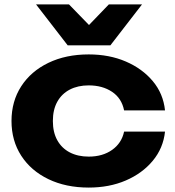

<svg xmlns="http://www.w3.org/2000/svg" viewBox="-20 -832 792 868"><path d="M726 -237Q718 -162 670.5 -105Q623 -48 548.5 -16Q474 16 381 16Q278 16 199 -22Q120 -60 76 -128Q32 -196 32 -285Q32 -374 76 -442Q120 -510 199 -548Q278 -586 381 -586Q474 -586 548.5 -554Q623 -522 670.5 -465.5Q718 -409 726 -333H541Q530 -388 486.5 -417Q443 -446 381 -446Q332 -446 295.5 -427Q259 -408 239 -372Q219 -336 219 -285Q219 -234 239 -198Q259 -162 295.5 -143Q332 -124 381 -124Q444 -124 487 -154.5Q530 -185 541 -237ZM479 -627H286L143 -812H292L425 -675H340L472 -812H622Z"/></svg>

Font: Unbounded SemiBold
Style: Regular
Weight: 600
Designer: Luke Prowse, Jean-Baptiste Morizot, Fátima Lázaro, Florian Runge
Foundry: NaN
Version: Version 1.700